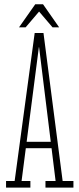

<svg xmlns="http://www.w3.org/2000/svg" viewBox="-20 -852 359 872"><path d="M7.5 0V-30H46.5L137.5 -702H177.5L264.5 -30H313.5V0H186.5V-30H232.5L157.5 -637.5H156.5L78 -30H118V0ZM86.5 -179V-208H223.5V-179ZM66.5 -728 140 -832.5H175.5L248.5 -728H218.5L157.5 -799.5L96.5 -728Z"/></svg>

Font: Imbue Thin 10pt Thin
Style: Regular
Weight: 250
Version: Version 1.102